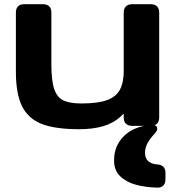

<svg xmlns="http://www.w3.org/2000/svg" viewBox="-20 -583 821 888"><path d="M716.3 -524.4V-40Q716.3 -21 706.3 -11Q696.3 -1 677.2 -1H591.3Q572.3 -1 562.3 -11Q552.2 -21 552.2 -40V-524.4Q552.2 -543.5 562.3 -553.5Q572.3 -563.5 591.3 -563.5H677.2Q696.3 -563.5 706.3 -553.5Q716.3 -543.5 716.3 -524.4ZM217.6 -524.4V-285.3Q217.6 -208.7 231.1 -170.3Q244.5 -131.8 273.7 -118.2Q302.8 -104.5 357.2 -104.5Q432.8 -104.5 475 -120Q517.3 -135.5 534.9 -168.8Q552.5 -202.1 552.5 -259.3L593.6 -119.6Q570 -72 536.7 -42.5Q503.4 -13 456.7 0.8Q410.1 14.6 345.5 14.6Q236.9 14.6 174 -9.4Q111.1 -33.5 82.3 -90.9Q53.5 -148.3 53.5 -251V-524.4Q53.5 -543.5 63.2 -553.5Q72.9 -563.5 91.1 -563.5H178.5Q197.6 -563.5 207.6 -553.5Q217.6 -543.5 217.6 -524.4ZM706.2 284.8Q651.6 283.2 607.5 271.1Q563.5 259.1 535.5 231.8Q507.6 204.6 507.6 160.2Q507.6 107.4 533.3 70.3Q559 33.1 600 14.1Q641.1 -4.9 686.3 -4.9Q696.2 -4.9 702.3 0.3Q708.4 5.5 707.1 14.9Q705.9 24.3 694 36.6Q672 59.9 661.3 81Q650.6 102.1 650.6 124Q650.6 148.3 665.3 162Q680.1 175.6 706.2 177.3Q725.5 178.5 735.4 188.2Q745.3 197.9 745.3 216.4V245.7Q745.3 264.9 735.3 275.2Q725.3 285.5 706.2 284.8Z"/></svg>

Font: Gyrochrome
Style: Regular
Weight: 400
Designer: David Moles
Foundry: David Moles
Version: Version 1.005;Glyphs 3.2.3 (3260)